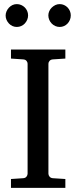

<svg xmlns="http://www.w3.org/2000/svg" viewBox="-20 -911 370 931"><path d="M33.2 0V-43L92.8 -46.9Q103.5 -47.9 108.6 -54.7Q113.8 -61.5 113.8 -68.8V-602.1Q113.8 -609.4 108.6 -615.7Q103.5 -622.1 92.8 -623L33.2 -627V-670.9H296.9V-627L235.8 -623Q225.6 -622.1 220.2 -615.7Q214.8 -609.4 214.8 -602.1V-68.8Q214.8 -61.5 220.2 -54.7Q225.6 -47.9 235.8 -46.9L296.9 -43V0ZM116.2 -836.4Q116.2 -825.2 111.8 -814.9Q107.4 -804.7 100.1 -796.9Q92.8 -789.1 82.8 -784.7Q72.8 -780.3 61.5 -780.3Q50.3 -780.3 40.5 -784.7Q30.8 -789.1 23.4 -796.9Q16.1 -804.7 11.7 -814.5Q7.3 -824.2 7.3 -835.4Q7.3 -846.2 11.7 -856.2Q16.1 -866.2 23.4 -874Q30.8 -881.8 40.5 -886.5Q50.3 -891.1 61.5 -891.1Q72.8 -891.1 82.8 -886.7Q92.8 -882.3 100.1 -875Q107.4 -867.7 111.8 -857.7Q116.2 -847.7 116.2 -836.4ZM323.2 -836.4Q323.2 -825.2 319.1 -814.9Q314.9 -804.7 307.6 -796.9Q300.3 -789.1 290.5 -784.7Q280.8 -780.3 269.5 -780.3Q258.3 -780.3 248.3 -784.7Q238.3 -789.1 230.7 -796.9Q223.1 -804.7 218.8 -814.9Q214.4 -825.2 214.4 -836.4Q214.4 -846.7 218.8 -856.7Q223.1 -866.7 231 -874.3Q238.8 -881.8 248.5 -886.5Q258.3 -891.1 269.5 -891.1Q280.8 -891.1 290.5 -886.7Q300.3 -882.3 307.6 -874.8Q314.9 -867.2 319.1 -857.2Q323.2 -847.2 323.2 -836.4Z"/></svg>

Font: BabelStone Ogham Bound
Style: Italic
Weight: 400
Italic angle: -30°
Designer: Andrew West
Foundry: BabelStone
Version: Version 2.02 March 14, 2022